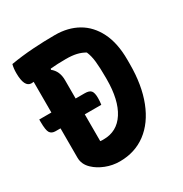

<svg xmlns="http://www.w3.org/2000/svg" viewBox="-170 -848 939 987"><g transform="rotate(-30 300.0 -355.0)"><path d="M7 -384H79V-566Q70 -565 66 -565Q24 -565 24 -650Q24 -678 30 -700Q95 -711 162 -715.5Q229 -720 294 -720Q371 -720 429 -687Q487 -654 520 -588Q553 -522 553 -424V-398Q553 -273 517 -181Q481 -89 415 -39.5Q349 10 259 10Q216 10 176.5 -5.5Q137 -21 111 -46Q79 -76 79 -116V-290H50Q27 -290 17 -305Q7 -320 7 -371ZM223 -131Q228 -130 232.5 -130Q237 -130 243 -130Q323 -130 367 -198.5Q411 -267 411 -390V-401Q411 -457 407 -495Q403 -533 391 -560Q369 -573 343 -579Q317 -585 281 -585Q255 -585 232 -584Q209 -583 189 -581L187 -575Q223 -547 223 -493V-384H277Q304 -384 314 -372Q324 -360 324 -329Q324 -308 321 -290H223Z"/></g></svg>

Font: Recursive Mn Csl St
Style: Bold
Weight: 700
Monospace: yes
Version: Version 1.079;hotconv 1.0.112;makeotfexe 2.5.65598; ttfautoh